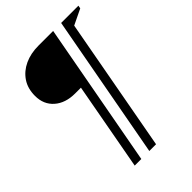

<svg xmlns="http://www.w3.org/2000/svg" viewBox="-225 -759 967 967"><g transform="rotate(-45 259.0 -275.0)"><path d="M149 110 235 -359H194Q125 -359 83.5 -395.5Q42 -432 42 -493Q42 -546 67 -583Q92 -620 135 -640Q178 -660 234 -660H338L196 110ZM253 110 395 -660H518L515 -644L432 -604L301 110Z"/></g></svg>

Font: Spectral SC
Style: Italic
Weight: 400
Italic angle: -10°
Designer: Jean-Baptiste Levee
Foundry: Production Type
Version: Version 2.001